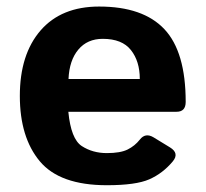

<svg xmlns="http://www.w3.org/2000/svg" viewBox="-20 -542 613 572"><path d="M39.1 -256.3Q39.1 -379.9 100.8 -451.2Q162.6 -522.5 275.4 -522.5Q406.2 -522.5 469.7 -455.1Q533.2 -387.7 533.2 -238.3Q533.2 -209 505.9 -209H183.6Q191.4 -127.9 223.6 -106.9Q255.9 -85.9 298.3 -85.9Q338.9 -85.9 360.4 -96.7Q381.8 -107.4 396.5 -126Q413.1 -147.5 437.5 -132.8L486.3 -103Q515.1 -85.4 494.6 -61Q464.8 -25.4 424.8 -7.8Q384.8 9.8 298.3 9.8Q158.2 9.8 98.6 -61.5Q39.1 -132.8 39.1 -256.3ZM184.1 -306.6H396.5Q396.5 -359.4 370.1 -392.8Q343.8 -426.3 286.1 -426.3Q240.2 -426.3 213.4 -394.3Q186.5 -362.3 184.1 -306.6Z"/></svg>

Font: Istok
Style: Bold
Weight: 700
Designer: Andrey V. Panov
Foundry: Andrey V. Panov
Version: Version 1.0.1